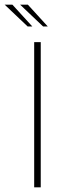

<svg xmlns="http://www.w3.org/2000/svg" viewBox="-79 -800 261 820"><path d="M67 -620H95V0H67ZM39 -687 -59 -780H-26L59 -687ZM105 -687 7 -780H40L125 -687Z"/></svg>

Font: Smooch Sans Thin ExtraLight
Style: Regular
Weight: 250
Version: Version 1.010